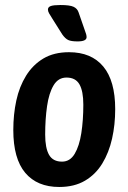

<svg xmlns="http://www.w3.org/2000/svg" viewBox="-20 -738 510 765"><path d="M216 7Q128 7 80.5 -49.5Q33 -106 33 -220Q33 -282 45 -337.5Q57 -393 84 -436.5Q111 -480 153 -505Q195 -530 255 -530Q344 -530 391.5 -473Q439 -416 439 -303Q439 -241 426.5 -185.5Q414 -130 387.5 -86.5Q361 -43 318.5 -18Q276 7 216 7ZM227 -94Q259 -94 277.5 -125Q296 -156 304 -207.5Q312 -259 312 -321Q312 -375 296.5 -402Q281 -429 245 -429Q212 -429 193.5 -398Q175 -367 167.5 -315Q160 -263 160 -202Q160 -148 175.5 -121Q191 -94 227 -94ZM289 -573Q264 -573 252 -578.5Q240 -584 228 -601L189 -663Q180 -677 175.5 -685Q171 -693 171 -700Q171 -710 182.5 -714Q194 -718 221 -718Q258 -718 273 -711Q288 -704 293 -689L318 -617Q325 -600 325 -590Q325 -573 289 -573Z"/></svg>

Font: Asap Condensed Condensed SemiBold
Style: Italic
Weight: 600
Width: 3
Italic angle: -6°
Designer: Pablo Cosgaya
Foundry: Omnibus-Type
Version: Version 3.001; ttfautohint (v1.8.4.7-5d5b)